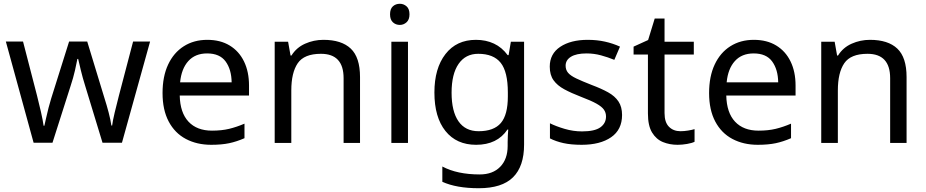

<svg xmlns="http://www.w3.org/2000/svg" viewBox="-20 -757 4903 1017"><path d="M431 -303Q418 -344 408.5 -383.5Q399 -423 394 -445H390Q386 -423 377 -383.5Q368 -344 354 -302L258 -1H158L11 -537H102L176 -251Q187 -208 197 -164Q207 -120 211 -91H215Q219 -108 224.5 -133Q230 -158 237 -185.5Q244 -213 251 -235L346 -537H442L534 -235Q545 -201 555.5 -161Q566 -121 570 -92H574Q577 -117 587.5 -161Q598 -205 610 -251L685 -537H775L626 -1H523Z M1078 -546Q1147 -546 1196.5 -516Q1246 -486 1272.5 -431.5Q1299 -377 1299 -304V-251H932Q934 -160 978.5 -112.5Q1023 -65 1103 -65Q1154 -65 1193.5 -74.5Q1233 -84 1275 -102V-25Q1234 -7 1194 1.5Q1154 10 1099 10Q1023 10 964.5 -21Q906 -52 873.5 -113.5Q841 -175 841 -264Q841 -352 870.5 -415Q900 -478 953.5 -512Q1007 -546 1078 -546ZM1077 -474Q1014 -474 977.5 -433.5Q941 -393 934 -321H1207Q1206 -389 1175 -431.5Q1144 -474 1077 -474Z M1693 -546Q1789 -546 1838 -499.5Q1887 -453 1887 -349V0H1800V-343Q1800 -472 1680 -472Q1591 -472 1557 -422Q1523 -372 1523 -278V0H1435V-536H1506L1519 -463H1524Q1550 -505 1596 -525.5Q1642 -546 1693 -546Z M2098 -737Q2118 -737 2133.5 -723.5Q2149 -710 2149 -681Q2149 -653 2133.5 -639Q2118 -625 2098 -625Q2076 -625 2061 -639Q2046 -653 2046 -681Q2046 -710 2061 -723.5Q2076 -737 2098 -737ZM2141 -536V0H2053V-536Z M2501 -546Q2554 -546 2596.5 -526Q2639 -506 2669 -465H2674L2686 -536H2756V9Q2756 124 2697.5 182Q2639 240 2516 240Q2398 240 2323 206V125Q2402 167 2521 167Q2590 167 2629.5 126.5Q2669 86 2669 16V-5Q2669 -17 2670 -39.5Q2671 -62 2672 -71H2668Q2614 10 2502 10Q2398 10 2339.5 -63Q2281 -136 2281 -267Q2281 -395 2339.5 -470.5Q2398 -546 2501 -546ZM2513 -472Q2446 -472 2409 -418.5Q2372 -365 2372 -266Q2372 -167 2408.5 -114.5Q2445 -62 2515 -62Q2596 -62 2633 -105.5Q2670 -149 2670 -246V-267Q2670 -377 2632 -424.5Q2594 -472 2513 -472Z M3275 -148Q3275 -70 3217 -30Q3159 10 3061 10Q3005 10 2964.5 1Q2924 -8 2893 -24V-104Q2925 -88 2970.5 -74.5Q3016 -61 3063 -61Q3130 -61 3160 -82.5Q3190 -104 3190 -140Q3190 -160 3179 -176Q3168 -192 3139.5 -208Q3111 -224 3058 -244Q3006 -264 2969 -284Q2932 -304 2912 -332Q2892 -360 2892 -404Q2892 -472 2947.5 -509Q3003 -546 3093 -546Q3142 -546 3184.5 -536.5Q3227 -527 3264 -510L3234 -440Q3200 -454 3163 -464Q3126 -474 3087 -474Q3033 -474 3004.5 -456.5Q2976 -439 2976 -409Q2976 -387 2989 -371.5Q3002 -356 3032.5 -341.5Q3063 -327 3114 -307Q3165 -288 3201 -268Q3237 -248 3256 -219.5Q3275 -191 3275 -148Z M3584 -62Q3604 -62 3625 -65.5Q3646 -69 3659 -73V-6Q3645 1 3619 5.5Q3593 10 3569 10Q3527 10 3491.5 -4.5Q3456 -19 3434 -55Q3412 -91 3412 -156V-468H3336V-510L3413 -545L3448 -659H3500V-536H3655V-468H3500V-158Q3500 -109 3523.5 -85.5Q3547 -62 3584 -62Z M3973 -546Q4042 -546 4091.5 -516Q4141 -486 4167.5 -431.5Q4194 -377 4194 -304V-251H3827Q3829 -160 3873.5 -112.5Q3918 -65 3998 -65Q4049 -65 4088.5 -74.5Q4128 -84 4170 -102V-25Q4129 -7 4089 1.5Q4049 10 3994 10Q3918 10 3859.5 -21Q3801 -52 3768.5 -113.5Q3736 -175 3736 -264Q3736 -352 3765.5 -415Q3795 -478 3848.5 -512Q3902 -546 3973 -546ZM3972 -474Q3909 -474 3872.5 -433.5Q3836 -393 3829 -321H4102Q4101 -389 4070 -431.5Q4039 -474 3972 -474Z M4588 -546Q4684 -546 4733 -499.5Q4782 -453 4782 -349V0H4695V-343Q4695 -472 4575 -472Q4486 -472 4452 -422Q4418 -372 4418 -278V0H4330V-536H4401L4414 -463H4419Q4445 -505 4491 -525.5Q4537 -546 4588 -546Z"/></svg>

Font: Noto Sans Gunjala Gondi Semibold
Style: Regular
Weight: 600
Designer: Ek Type
Foundry: Ek Type
Version: Version 1.004; ttfautohint (v1.8.4.7-5d5b)